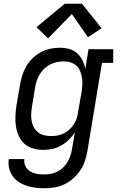

<svg xmlns="http://www.w3.org/2000/svg" viewBox="-20 -793 640 1026"><path d="M217 213Q192 213 168 210Q144 207 121.5 199.5Q99 192 80 179.5Q61 167 47.5 148Q34 129 28.5 105Q23 81 27 57H110Q108 70 111.5 83Q115 96 122.5 106Q130 116 141 122.5Q152 129 164.5 133Q177 137 190.5 138Q204 139 217 139Q235 139 253 135.5Q271 132 287.5 123.5Q304 115 318 101.5Q332 88 341.5 71.5Q351 55 356.5 38Q362 21 365 3L380 -85Q366 -64 347 -45.5Q328 -27 305.5 -14.5Q283 -2 258.5 3Q234 8 210 8Q210 8 210 8Q210 8 210 8Q182 8 155.5 0Q129 -8 110 -25.5Q91 -43 80 -67.5Q69 -92 65 -118.5Q61 -145 62.5 -173.5Q64 -202 68 -230L87 -340Q91 -365 99 -390.5Q107 -416 120.5 -439Q134 -462 154 -481.5Q174 -501 198 -514Q222 -527 248 -532.5Q274 -538 299 -538Q325 -538 349 -531.5Q373 -525 391 -509.5Q409 -494 420 -472Q431 -450 436 -426L453 -530H585V-457H525L447 15Q442 42 433.5 68Q425 94 409 117.5Q393 141 371 160.5Q349 180 323.5 192Q298 204 271 208.5Q244 213 217 213ZM254 -66Q271 -66 288 -69Q305 -72 321 -80Q337 -88 350.5 -100.5Q364 -113 374 -128Q384 -143 389.5 -159.5Q395 -176 397 -193L416 -303Q419 -322 420 -341Q421 -360 418 -378.5Q415 -397 408 -413.5Q401 -430 388 -442Q375 -454 357 -459.5Q339 -465 320 -465Q301 -465 283 -461Q265 -457 248 -448.5Q231 -440 217 -426.5Q203 -413 193 -397Q183 -381 177 -363.5Q171 -346 168 -328L150 -218Q147 -199 146.5 -180Q146 -161 149.5 -143.5Q153 -126 162 -110.5Q171 -95 185 -84.5Q199 -74 217 -70Q235 -66 254 -66ZM237 -588 175 -648 326 -773H418L523 -642L450 -594L364 -718Z"/></svg>

Font: Iosevka Slab Extended Oblique
Style: Regular
Weight: 400
Width: 7
Italic angle: -9°
Monospace: yes
Designer: Belleve Invis
Foundry: Belleve Invis
Version: Version 11.1.0; ttfautohint (v1.8.3)